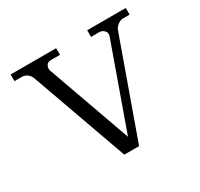

<svg xmlns="http://www.w3.org/2000/svg" viewBox="-155 -932 1169 1125"><g transform="rotate(-30 429.5 -370.0)"><path d="M95 -695H40V-740H348V-695H288Q267 -695 258.5 -683.5Q250 -672 250 -662V-649L453 -80L656 -649V-661Q656 -671 646 -681.5Q636 -692 618 -695H558V-740H819V-695H769Q751 -692 735.5 -679Q720 -666 714 -649L482 0H382L150 -649Q136 -689 95 -695Z"/></g></svg>

Font: Sawarabi Mincho
Style: Regular
Weight: 400
Version: Version 1.00